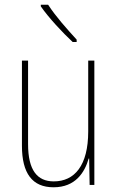

<svg xmlns="http://www.w3.org/2000/svg" viewBox="-20 -784 498 814"><path d="M184 -764H153V-757C187 -708 245 -646 288 -606H305V-616C265 -660 217 -713 184 -764ZM380 -527H354V-227C354 -82 296 -15 208 -15C138 -15 99 -62 99 -173V-527H73V-166C73 -49 117 10 207 10C300 10 339 -53 356 -112H358L360 0H380Z"/></svg>

Font: Noto Sans Sinhala UI Condensed Thin
Style: Regular
Weight: 100
Width: 3
Designer: Jelle Bosma - Monotype Design Team
Foundry: Monotype Imaging Inc.
Version: Version 2.006